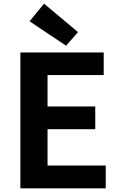

<svg xmlns="http://www.w3.org/2000/svg" viewBox="-20 -1026 655 1046"><path d="M91 0H556V-124H239V-322H499V-446H239V-617H545V-740H91ZM340 -777 405 -851 220 -1006 141 -910Z"/></svg>

Font: Noto Sans CJK KR Bold
Style: Regular
Weight: 700
Designer: Ryoko NISHIZUKA (kana & ideographs); Paul D. Hunt (Latin, Greek & Cyrillic); Wenlong ZHANG (bopomofo); Sandoll Communica
Foundry: Adobe Systems Incorporated
Version: Version 1.004;PS 1.004;hotconv 1.0.82;makeotf.lib2.5.63406